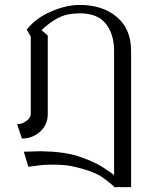

<svg xmlns="http://www.w3.org/2000/svg" viewBox="-20 -565 615 783"><path d="M305.7 -544.9Q251 -544.9 189.5 -518.6Q127 -492.2 88.9 -444.3Q94.7 -434.6 105.5 -416Q105.5 -336.9 105.5 -100.6Q105.5 -84 86.9 -71.3Q69.3 -58.6 49.8 -58.6Q56.6 -39.1 69.3 0Q112.3 0 143.6 -28.3Q174.8 -55.7 174.8 -100.6Q174.8 -207 174.8 -419.9Q168.9 -425.8 149.4 -442.4Q184.6 -475.6 219.7 -493.2Q254.9 -510.7 304.7 -510.7Q377.9 -510.7 411.1 -468.8Q445.3 -425.8 445.3 -357.4Q445.3 -188.5 445.3 149.4Q438.5 142.6 399.4 117.2Q360.4 91.8 293 70.3Q271.5 63.5 246.1 59.6Q220.7 55.7 195.3 53.7Q148.4 50.8 113.3 52.7Q77.1 53.7 77.1 53.7Q83 74.2 95.7 115.2Q95.7 115.2 126 111.3Q156.2 106.4 197.3 106.4Q219.7 106.4 243.2 108.4Q266.6 110.4 288.1 116.2Q367.2 134.8 403.3 162.1Q439.5 189.5 445.3 196.3Q445.3 196.3 445.3 198.2Q462.9 198.2 514.6 198.2Q514.6 59.6 514.6 -357.4Q514.6 -447.3 456.1 -496.1Q397.5 -544.9 305.7 -544.9Z"/></svg>

Font: BSRU BANSOMDEJ
Style: Regular
Weight: 400
Designer: Wisit Potiwat
Version: Version 1.000;PS 002.000;hotconv 1.0.70;makeotf.lib2.5.58329